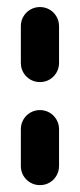

<svg xmlns="http://www.w3.org/2000/svg" viewBox="-20 -539 233 559"><path d="M96.3 0Q81.1 0 68.3 -7.4Q55.6 -14.8 48.1 -27.6Q40.7 -40.4 40.7 -55.6V-163Q40.7 -178.1 48.1 -190.9Q55.6 -203.7 68.3 -211.1Q81.1 -218.5 96.3 -218.5Q111.5 -218.5 124.3 -211.1Q137 -203.7 144.4 -190.9Q151.9 -178.1 151.9 -163V-55.6Q151.9 -40.4 144.4 -27.6Q137 -14.8 124.3 -7.4Q111.5 0 96.3 0ZM96.3 -300Q81.1 -300 68.3 -307.4Q55.6 -314.8 48.1 -327.6Q40.7 -340.4 40.7 -355.6V-463Q40.7 -478.1 48.1 -490.9Q55.6 -503.7 68.3 -511.1Q81.1 -518.5 96.3 -518.5Q111.5 -518.5 124.3 -511.1Q137 -503.7 144.4 -490.9Q151.9 -478.1 151.9 -463V-355.6Q151.9 -340.4 144.4 -327.6Q137 -314.8 124.3 -307.4Q111.5 -300 96.3 -300Z"/></svg>

Font: 26F Galaxy Sans Black
Style: Regular
Weight: 900
Designer: C₂₉H₂₅N₃O₅
Version: Version 1.100